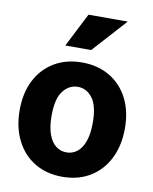

<svg xmlns="http://www.w3.org/2000/svg" viewBox="-84 -803 698 877"><g transform="rotate(10 264.5 -365.0)"><path d="M265 10Q192 10 137 -23Q82 -56 51.5 -116.5Q21 -177 21 -257Q21 -337 51.5 -396Q82 -455 137 -487.5Q192 -520 265 -520Q338 -520 393 -487.5Q448 -455 478.5 -396Q509 -337 509 -257Q509 -177 478.5 -116.5Q448 -56 393 -23Q338 10 265 10ZM265 -103Q292 -103 313.5 -119.5Q335 -136 347.5 -170Q360 -204 360 -257Q360 -335 333 -371Q306 -407 265 -407Q224 -407 196.5 -371Q169 -335 169 -257Q169 -204 181.5 -170Q194 -136 215.5 -119.5Q237 -103 265 -103ZM295 -583H175L255 -740H437Z"/></g></svg>

Font: Instrument Sans SemiCondensed
Style: Bold
Weight: 700
Width: 4
Designer: Rodrigo Fuenzalida
Foundry: fragTYPE
Version: Version 1.000;gftools[0.9.28]